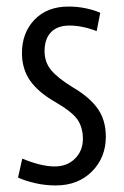

<svg xmlns="http://www.w3.org/2000/svg" viewBox="-20 -555 377 586"><path d="M150 11Q118 11 87.5 4Q57 -3 35 -13L48 -71Q71 -61 97.5 -54Q124 -47 147 -47Q185 -47 209 -71Q233 -95 233 -131Q233 -166 216.5 -190Q200 -214 148 -244Q96 -274 71.5 -309.5Q47 -345 47 -393Q47 -455 85.5 -495Q124 -535 189 -535Q217 -535 242.5 -529.5Q268 -524 286 -516L275 -460Q255 -468 233.5 -472.5Q212 -477 192 -477Q155 -477 135.5 -456.5Q116 -436 116 -399Q116 -365 136.5 -340.5Q157 -316 203 -288Q254 -258 278.5 -223Q303 -188 303 -138Q303 -74 260.5 -31.5Q218 11 150 11Z"/></svg>

Font: Ubuntu Sans Condensed
Style: Regular
Weight: 400
Width: 3
Designer: Dalton Maag Ltd
Foundry: Dalton Maag Ltd
Version: Version 1.006; ttfautohint (v1.8.4.7-5d5b)